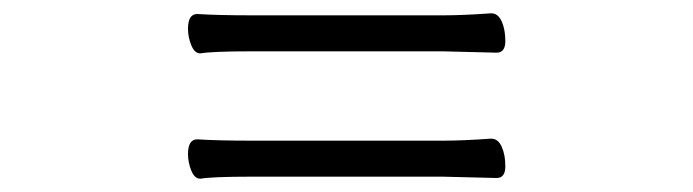

<svg xmlns="http://www.w3.org/2000/svg" viewBox="-20 -537 1040 288"><path d="M276 -516Q306 -514 358 -514H645Q674 -514 716 -517H717Q727 -517 732.5 -505Q738 -493 738 -475.5Q738 -458 725 -458L644 -460H357Q299 -460 281 -457H280Q272 -457 267 -469Q262 -481 262 -494Q262 -516 276 -516ZM276 -328Q306 -326 358 -326H645Q674 -326 716 -329H717Q727 -329 732.5 -317Q738 -305 738 -287.5Q738 -270 725 -270L644 -272H357Q299 -272 281 -269H280Q272 -269 267 -281Q262 -293 262 -306Q262 -328 276 -328Z"/></svg>

Font: Moon Stars Kai T
Style: Regular
Weight: 400
Designer: GuiWonder
Version: Version 1.101